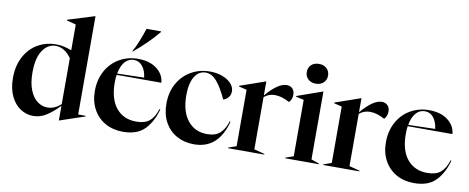

<svg xmlns="http://www.w3.org/2000/svg" viewBox="-67 -1073 3388 1387"><g transform="rotate(10 1627.0 -379.0)"><path d="M28 -231Q28 -320 63.5 -386.5Q99 -453 159.5 -488Q220 -523 294 -523Q326 -523 352 -517Q378 -511 408 -500V-689L340 -707V-712L537 -773H538V-52H593V-47L409 15H408V-92Q359 -42 314.5 -13.5Q270 15 219 15Q168 15 124.5 -13.5Q81 -42 54.5 -97.5Q28 -153 28 -231ZM310 -63Q362 -63 408 -105V-442Q358 -512 293 -512Q236 -512 198 -456.5Q160 -401 160 -293Q160 -217 181 -165Q202 -113 236 -88Q270 -63 310 -63Z M627 -240Q627 -324 662.5 -388.5Q698 -453 759.5 -488Q821 -523 895 -523Q981 -523 1033 -483Q1085 -443 1090 -382H762Q758 -359 758 -326Q758 -204 812 -139Q866 -74 959 -74Q1023 -74 1057 -103Q1091 -132 1110 -193L1116 -191Q1092 -101 1037.5 -43Q983 15 877 15Q804 15 747.5 -16.5Q691 -48 659 -106Q627 -164 627 -240ZM961 -397Q955 -448 930 -479Q905 -510 867 -510Q827 -510 800.5 -479Q774 -448 764 -392ZM917 -747H1024V-743Q990 -701 943.5 -655Q897 -609 848 -569H843Q860 -597 880 -645.5Q900 -694 917 -747Z M1152 -240Q1152 -324 1187.5 -388Q1223 -452 1285 -487.5Q1347 -523 1422 -523Q1474 -523 1515.5 -507Q1557 -491 1580 -465Q1603 -439 1603 -409Q1603 -382 1587 -363.5Q1571 -345 1551 -340Q1512 -425 1475 -467.5Q1438 -510 1394 -510Q1342 -510 1312.5 -461Q1283 -412 1283 -325Q1283 -206 1336 -140Q1389 -74 1478 -74Q1539 -74 1572.5 -103.5Q1606 -133 1625 -193L1631 -191Q1576 15 1399 15Q1327 15 1271 -16Q1215 -47 1183.5 -104.5Q1152 -162 1152 -240Z M1647 -5 1705 -25V-439L1647 -453V-458L1834 -523H1835V-420Q1922 -523 1986 -523Q2012 -523 2028 -506.5Q2044 -490 2044 -462Q2044 -427 2022 -405Q1964 -437 1914 -437Q1869 -437 1835 -408V-25L1912 -5V0H1647Z M2066 -5 2124 -25V-439L2066 -452V-457L2253 -523H2254V-25L2312 -5V0H2066ZM2111 -641Q2111 -674 2132 -694Q2153 -714 2189 -714Q2224 -714 2245.5 -693.5Q2267 -673 2267 -641Q2267 -610 2245.5 -589.5Q2224 -569 2189 -569Q2154 -569 2132.5 -589.5Q2111 -610 2111 -641Z M2345 -5 2403 -25V-439L2345 -453V-458L2532 -523H2533V-420Q2620 -523 2684 -523Q2710 -523 2726 -506.5Q2742 -490 2742 -462Q2742 -427 2720 -405Q2662 -437 2612 -437Q2567 -437 2533 -408V-25L2610 -5V0H2345Z M2762 -240Q2762 -324 2797.5 -388.5Q2833 -453 2894.5 -488Q2956 -523 3030 -523Q3116 -523 3168 -483Q3220 -443 3225 -382H2897Q2893 -359 2893 -326Q2893 -204 2947 -139Q3001 -74 3094 -74Q3158 -74 3192 -103Q3226 -132 3245 -193L3251 -191Q3227 -101 3172.5 -43Q3118 15 3012 15Q2939 15 2882.5 -16.5Q2826 -48 2794 -106Q2762 -164 2762 -240ZM3096 -397Q3090 -448 3065 -479Q3040 -510 3002 -510Q2962 -510 2935.5 -479Q2909 -448 2899 -392Z"/></g></svg>

Font: Nyght Serif Medium
Style: Regular
Weight: 500
Designer: Maksym Kobuzan
Version: Version 0.410